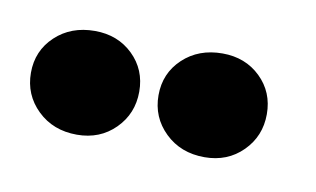

<svg xmlns="http://www.w3.org/2000/svg" viewBox="-31 -702 339 206"><g transform="rotate(10 138.5 -599.5)"><path d="M60 -543Q34 -543 17 -559.5Q0 -576 0 -600Q0 -624 17 -640Q34 -656 60 -656Q85 -656 101.5 -640Q118 -624 118 -600Q118 -576 101.5 -559.5Q85 -543 60 -543ZM199 -543Q173 -543 156 -559.5Q139 -576 139 -600Q139 -624 156 -640Q173 -656 199 -656Q224 -656 240.5 -640Q257 -624 257 -600Q257 -576 240.5 -559.5Q224 -543 199 -543Z"/></g></svg>

Font: Alumni Sans Black
Style: Regular
Weight: 900
Designer: Robert E. Leuschke
Foundry: Robert E. Leuschke
Version: Version 1.018